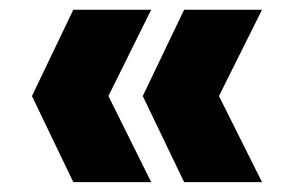

<svg xmlns="http://www.w3.org/2000/svg" viewBox="-20 -490 597 390"><path d="M128.9 -470.2H287.1L200.2 -294.9L287.1 -120.1H128.9L44.9 -294.9ZM270 -294.9 354 -470.2H512.2L424.8 -294.9L512.2 -120.1H354Z"/></svg>

Font: PoppinsZ
Style: Bold
Weight: 700
Designer: Ninad Kale (Devanagari), Jonny Pinhorn (Latin)
Foundry: Indian Type Foundry
Version: Version 3.002;FEAKit 1.0